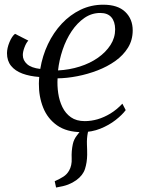

<svg xmlns="http://www.w3.org/2000/svg" viewBox="-20 -566 628 837"><path d="M224.5 251.5 218.5 224Q241 214 256.2 204.2Q271.5 194.5 281 178Q294 156 292.5 124.2Q291 92.5 297.5 62Q302 41 316 23.5Q330 6 338 -5L387 -35Q368 -13 363 12Q358 37 359 63Q359.5 75 359.8 86.5Q360 98 360 109Q359.5 142.5 350.5 170.5Q341.5 198.5 312.5 219.5Q296.5 231 277.2 238.5Q258 246 224.5 251.5ZM103.5 -389Q94 -379 86.8 -359.8Q79.5 -340.5 79.5 -326Q79.5 -303 98 -286.5Q116.5 -270 155.5 -265.5Q165 -323 189 -373.5Q213 -424 249.2 -462.8Q285.5 -501.5 331.2 -523.5Q377 -545.5 430 -545.5Q493.5 -545.5 526 -514.2Q558.5 -483 558.5 -433.5Q558.5 -391.5 538 -358.2Q517.5 -325 482.8 -300.2Q448 -275.5 405 -259Q362 -242.5 317 -233.8Q272 -225 231 -224.5Q229 -192.5 233.8 -159.8Q238.5 -127 252 -99.2Q265.5 -71.5 289.2 -54.8Q313 -38 349.5 -38Q377.5 -38 405.8 -46.2Q434 -54.5 461.5 -71.2Q489 -88 513.5 -114L528 -86Q513 -65.5 484.2 -43Q455.5 -20.5 417.8 -5.2Q380 10 336.5 10Q271 10 229.2 -19.2Q187.5 -48.5 168.2 -96.8Q149 -145 149.5 -201.5Q149.5 -207.5 150 -215.5Q150.5 -223.5 151 -230.5Q109.5 -233.5 77.8 -245.2Q46 -257 28.2 -279Q10.5 -301 10.5 -334Q10.5 -356 21.2 -382Q32 -408 45.5 -418.5ZM417 -509.5Q379.5 -509.5 348 -487.8Q316.5 -466 292.2 -429.8Q268 -393.5 253 -349Q238 -304.5 233 -259Q282.5 -261.5 327.5 -275.8Q372.5 -290 407 -314.2Q441.5 -338.5 461.8 -370Q482 -401.5 482 -438.5Q481.5 -472.5 465.2 -491Q449 -509.5 417 -509.5Z"/></svg>

Font: Merriweather 72pt Light
Style: Italic
Weight: 300
Italic angle: -7.8°
Version: Version 2.101